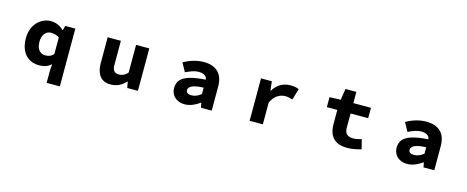

<svg xmlns="http://www.w3.org/2000/svg" viewBox="-43 -1508 6085 2500"><g transform="rotate(15 3000.0 -258.0)"><path d="M603 36 610 -46Q578 -17 539 -2.5Q500 12 446 12Q369 12 311.5 -23.5Q254 -59 222.5 -126Q191 -193 191 -284Q191 -378 228 -445Q264 -511 323 -547.5Q382 -584 448 -584Q549 -584 622 -512H629L645 -572H781V207H603ZM603 -182V-404Q583 -421 551 -429.5Q519 -438 489 -438Q441 -438 407.5 -398Q374 -358 374 -287Q374 -212 406.5 -173Q439 -134 493 -134Q565 -134 603 -182Z M1217 -220V-572H1395V-242Q1395 -141 1483 -141Q1552 -141 1600 -199V-572H1778V0H1634L1619 -81H1614Q1572 -36 1521.5 -12Q1471 12 1407 12Q1314 12 1265.5 -50Q1217 -112 1217 -220Z M2223 -160Q2223 -225 2260 -268Q2297 -311 2379 -336Q2461 -361 2594 -369Q2591 -405 2560.5 -424.5Q2530 -444 2477 -444Q2440 -444 2399 -430.5Q2358 -417 2306 -392L2242 -509Q2379 -585 2511 -585Q2637 -585 2705 -519.5Q2773 -454 2773 -324V0H2628L2615 -63H2610Q2564 -29 2512.5 -8.5Q2461 12 2410 12Q2353 12 2310.5 -10.5Q2268 -33 2245.5 -72Q2223 -111 2223 -160ZM2594 -175V-262Q2516 -259 2472 -247Q2393 -224 2393 -174Q2393 -149 2412 -136.5Q2431 -124 2467 -124Q2529 -124 2594 -175Z M3284 -572H3430L3444 -448H3448Q3488 -516 3548 -550Q3608 -584 3677 -584Q3718 -584 3743.5 -579Q3769 -574 3794 -562L3750 -412Q3717 -422 3697.5 -426Q3678 -430 3650 -430Q3593 -430 3544 -397Q3495 -364 3462 -293V0H3284Z M4454 -20Q4350 -80 4350 -241V-432H4209V-566L4359 -572L4382 -723H4529V-572H4766V-432H4529V-243Q4529 -181 4557.5 -154Q4586 -127 4646 -127Q4673 -127 4697 -132Q4721 -137 4756 -147L4789 -18Q4732 -3 4690.5 4.5Q4649 12 4600 12Q4508 12 4454 -20Z M5223 -160Q5223 -225 5260 -268Q5297 -311 5379 -336Q5461 -361 5594 -369Q5591 -405 5560.5 -424.5Q5530 -444 5477 -444Q5440 -444 5399 -430.5Q5358 -417 5306 -392L5242 -509Q5379 -585 5511 -585Q5637 -585 5705 -519.5Q5773 -454 5773 -324V0H5628L5615 -63H5610Q5564 -29 5512.5 -8.5Q5461 12 5410 12Q5353 12 5310.5 -10.5Q5268 -33 5245.5 -72Q5223 -111 5223 -160ZM5594 -175V-262Q5516 -259 5472 -247Q5393 -224 5393 -174Q5393 -149 5412 -136.5Q5431 -124 5467 -124Q5529 -124 5594 -175Z"/></g></svg>

Font: Merged Yaku Han JP Black
Style: Regular
Weight: 900
Designer: Ryoko NISHIZUKA 西塚涼子 (kana, bopomofo & ideographs); Paul D. Hunt (Latin, Greek & Cyrillic); Sandoll Communications 산돌커뮤니
Foundry: Adobe
Version: Version 2.004